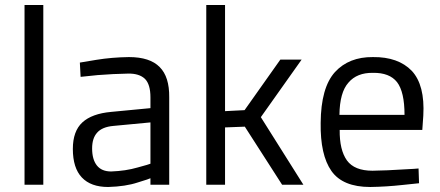

<svg xmlns="http://www.w3.org/2000/svg" viewBox="-20 -738 1756 767"><path d="M153 0V-718H78V0Z M581 -84Q578 -82 530 -69Q482 -55 424 -53Q386 -53 367 -77Q348 -101 348 -145Q348 -186 368 -208Q388 -231 433 -235L581 -249ZM656 -349Q657 -431 618 -470Q579 -510 495 -510Q426 -509 365 -499Q303 -489 299 -488L302 -431Q307 -432 370 -438Q433 -443 491 -444Q536 -445 559 -423Q581 -401 581 -349V-306L424 -291Q347 -284 309 -249Q271 -214 271 -143Q271 -67 307 -29Q343 9 412 9Q482 7 530 -9Q579 -24 581 -26V0H656Z M879 -229 958 -232 1107 0H1192L1022 -270L1185 -500H1100L957 -298L879 -294V-718H804V0H879Z M1336 -279Q1337 -369 1372 -408Q1406 -448 1470 -447Q1536 -448 1566 -410Q1596 -371 1596 -279ZM1468 -56Q1396 -56 1366 -97Q1336 -139 1337 -219H1667L1671 -276Q1678 -398 1625 -455Q1571 -511 1470 -510Q1374 -511 1318 -450Q1262 -388 1261 -247Q1259 -119 1304 -55Q1349 9 1459 9Q1524 8 1587 1Q1649 -5 1654 -6L1652 -65Q1648 -64 1588 -61Q1529 -57 1468 -56Z"/></svg>

Font: RazerF5
Style: Regular
Weight: 400
Foundry: Razer Inc.
Version: Version 2